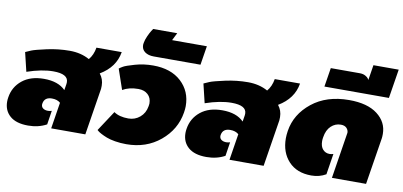

<svg xmlns="http://www.w3.org/2000/svg" viewBox="-75 -999 2615 1246"><g transform="rotate(10 1232.0 -375.5)"><path d="M-3.3 -121.7Q-3.3 -135 -0.8 -150Q10 -220 64.6 -264.2Q119.2 -308.3 207.5 -308.3Q301.7 -308.3 349.2 -259.2L355.8 -300Q356.7 -304.2 356.7 -312.5Q356.7 -366.7 258.3 -366.7Q183.3 -366.7 85.8 -333.3L55.8 -458.3Q69.2 -465 92.9 -474.6Q116.7 -484.2 190.8 -500.4Q265 -516.7 340 -516.7Q414.2 -516.7 470.8 -485Q498.3 -516.7 506.7 -566.7H673.3Q656.7 -465 556.7 -405.8Q583.3 -372.5 583.3 -329.2Q583.3 -315.8 582.5 -308.3L533.3 0H308.3L335.8 -173.3Q315 -191.7 280 -191.7Q231.7 -191.7 224.2 -150Q223.3 -147.5 223.3 -142.5Q223.3 -125.8 235.8 -117.1Q248.3 -108.3 267.5 -108.3Q280 -108.3 292.5 -112.5L278.3 -20.8Q225 8.3 156.7 8.3Q78.3 8.3 37.5 -27.1Q-3.3 -62.5 -3.3 -121.7Z M1143.3 -293.3Q1143.3 -275 1139.2 -250Q1120.8 -136.7 1028.8 -60Q936.7 16.7 805.8 16.7Q766.7 16.7 731.7 10.8Q696.7 5 674.6 -3.8Q652.5 -12.5 636.2 -21.2Q620 -30 613.3 -35.8L606.7 -41.7L694.2 -175Q730 -150 790 -150Q833.3 -150 865.8 -177.5Q898.3 -205 905.8 -250Q905.8 -250.8 907.1 -258.3Q908.3 -265.8 908.3 -269.2Q908.3 -306.7 884.6 -328.3Q860.8 -350 821.7 -350Q760.8 -350 718.3 -325L672.5 -458.3Q680.8 -465 697.5 -474.6Q714.2 -484.2 770.8 -500.4Q827.5 -516.7 890 -516.7Q1007.5 -516.7 1075.4 -453.8Q1143.3 -390.8 1143.3 -293.3Z M801.7 -637.5Q801.7 -641.7 803.3 -650Q806.7 -670.8 817.9 -695.8Q829.2 -720.8 838.3 -735L848.3 -750H1006.7L981.7 -700H1210.8L1190.8 -575H882.5Q846.7 -575 824.2 -591.2Q801.7 -607.5 801.7 -637.5Z M1171.7 -121.7Q1171.7 -135 1174.2 -150Q1185 -220 1239.6 -264.2Q1294.2 -308.3 1382.5 -308.3Q1476.7 -308.3 1524.2 -259.2L1530.8 -300Q1531.7 -304.2 1531.7 -312.5Q1531.7 -366.7 1433.3 -366.7Q1358.3 -366.7 1260.8 -333.3L1230.8 -458.3Q1244.2 -465 1267.9 -474.6Q1291.7 -484.2 1365.8 -500.4Q1440 -516.7 1515 -516.7Q1589.2 -516.7 1645.8 -485Q1673.3 -516.7 1681.7 -566.7H1848.3Q1831.7 -465 1731.7 -405.8Q1758.3 -372.5 1758.3 -329.2Q1758.3 -315.8 1757.5 -308.3L1708.3 0H1483.3L1510.8 -173.3Q1490 -191.7 1455 -191.7Q1406.7 -191.7 1399.2 -150Q1398.3 -147.5 1398.3 -142.5Q1398.3 -125.8 1410.8 -117.1Q1423.3 -108.3 1442.5 -108.3Q1455 -108.3 1467.5 -112.5L1453.3 -20.8Q1400 8.3 1331.7 8.3Q1253.3 8.3 1212.5 -27.1Q1171.7 -62.5 1171.7 -121.7Z M1819.2 -200.8Q1819.2 -222.5 1823.3 -250Q1840.8 -362.5 1937.1 -439.6Q2033.3 -516.7 2181.7 -516.7Q2302.5 -516.7 2368.3 -466.3Q2434.2 -415.8 2434.2 -337.5Q2434.2 -318.3 2432.5 -308.3L2383.3 0H2158.3L2205.8 -300Q2205.8 -300.8 2206.2 -302.5Q2206.7 -304.2 2206.7 -305.8Q2206.7 -323.3 2193.8 -336.7Q2180.8 -350 2155.8 -350Q2119.2 -350 2091.7 -324.2Q2064.2 -298.3 2056.7 -250Q2054.2 -236.7 2054.2 -224.2Q2054.2 -188.3 2071.7 -169.2Q2089.2 -150 2115.8 -150Q2128.3 -150 2140.8 -154.2L2119.2 -16.7Q2076.7 8.3 2023.3 8.3Q1927.5 8.3 1873.3 -50Q1819.2 -108.3 1819.2 -200.8Z M2007.5 -575 2027.5 -700H2219.2Q2240 -700 2255.4 -691.7Q2270.8 -683.3 2275.8 -675L2280.8 -666.7L2296.7 -766.7H2463.3L2432.5 -575Z"/></g></svg>

Font: BoonTook
Style: Italic
Weight: 400
Italic angle: -9°
Designer: Sungsit Sawaiwan
Foundry: FontUni
Version: Version 3.0